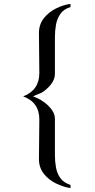

<svg xmlns="http://www.w3.org/2000/svg" viewBox="-20 -873 490 986"><path d="M342 93Q304 87 266.5 68.5Q229 50 204.5 18.5Q180 -13 180 -56Q180 -107 181 -157.5Q182 -208 182 -259Q182 -348 99 -378Q182 -410 182 -498Q182 -549 181 -600.5Q180 -652 180 -703Q180 -747 204.5 -778.5Q229 -810 266.5 -829Q304 -848 342 -853V-837Q307 -826 290 -801.5Q273 -777 267.5 -746Q262 -715 262 -682Q262 -635 262 -588Q262 -541 262 -494Q262 -464 240 -437.5Q218 -411 194 -397Q184 -392 181 -391.5Q178 -391 167 -386Q163 -384 158.5 -382Q154 -380 149 -378Q154 -377 158.5 -375Q163 -373 167 -371Q187 -363 209 -346.5Q231 -330 246.5 -308.5Q262 -287 262 -263Q262 -217 262 -170.5Q262 -124 262 -77Q262 -44 267.5 -13Q273 18 290 41.5Q307 65 342 77Z"/></svg>

Font: Kaisei HarunoUmi Medium
Style: Regular
Weight: 500
Designer: Font-Kai, 金井和夫
Foundry: KAZUO KANAI
Version: Version 5.003